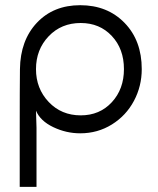

<svg xmlns="http://www.w3.org/2000/svg" viewBox="-20 -502 610 742"><path d="M292 -56.2Q365.2 -56.2 412.1 -106.9Q459 -157.7 459 -234.9Q459 -313 412.1 -363Q365.2 -413.1 292 -413.1Q216.8 -413.1 168 -361.8Q119.1 -310.5 119.1 -234.9Q119.1 -159.7 168.2 -107.9Q217.3 -56.2 292 -56.2ZM56.2 220.2V-7.8Q56.2 -158.7 57.1 -234.9Q58.6 -346.2 122.6 -414.1Q186.5 -481.9 290 -481.9Q395 -481.9 461.4 -413.6Q527.8 -345.2 527.8 -234.9Q527.8 -168.9 497.6 -112.1Q467.3 -55.2 412.4 -21Q357.4 13.2 290 13.2Q235.8 13.2 185.8 -10.7Q135.7 -34.7 119.1 -74.2L121.1 -7.8V220.2Z"/></svg>

Font: Kreadon
Style: Regular
Weight: 400
Designer: kohakuno
Foundry: StudioGnu
Version: Version 1.000;Glyphs 3.1.2 (3151)